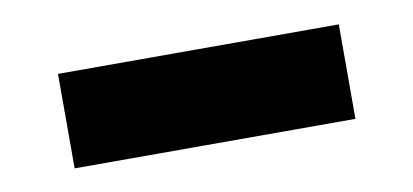

<svg xmlns="http://www.w3.org/2000/svg" viewBox="-31 -747 561 261"><g transform="rotate(-10 250.0 -616.0)"><path d="M443.8 -681.2V-550.8H56.2V-681.2Z"/></g></svg>

Font: Work Sans Black
Style: Regular
Weight: 900
Designer: Wei Huang
Foundry: Wei Huang
Version: Version 2.012